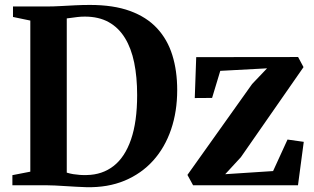

<svg xmlns="http://www.w3.org/2000/svg" viewBox="-20 -770 1303 798"><path d="M339 8Q320 7.5 297.5 6.2Q275 5 252.2 3.5Q229.5 2 209 1Q188.5 0 173 0H31.5V-42L106 -56.5V-684.5L34 -699.5V-743H171Q202 -743 232.5 -744.8Q263 -746.5 293.2 -748Q323.5 -749.5 354 -749.5Q451.5 -749.5 520.2 -724.5Q589 -699.5 632.5 -652.8Q676 -606 696.2 -541Q716.5 -476 716.5 -396Q716.5 -306.5 691 -231.8Q665.5 -157 616.8 -102.8Q568 -48.5 498 -19.2Q428 10 339 8ZM340.5 -42.5Q405 -43.5 452 -80Q499 -116.5 524.5 -190.2Q550 -264 550 -375Q550 -449.5 537.8 -509.5Q525.5 -569.5 499.2 -612.2Q473 -655 431.8 -678Q390.5 -701 332.5 -701Q316 -701 301.5 -699.2Q287 -697.5 275.8 -695.8Q264.5 -694 257.5 -693.5V-52.5Q270.5 -48.5 284.2 -46.2Q298 -44 312.2 -43Q326.5 -42 340.5 -42.5ZM1090 -486 895.5 -475.5 861.5 -363 789.5 -362.5 795.5 -532.5 1219 -533 1241.5 -491 981 -116.5 916 -46 1115 -59 1175 -190 1242.5 -180.5 1218.5 0H782.5L759 -43L1028 -421Z"/></svg>

Font: Merriweather 72pt
Style: Bold
Weight: 700
Version: Version 2.100